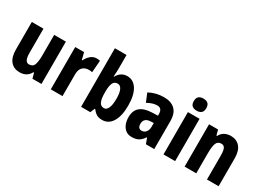

<svg xmlns="http://www.w3.org/2000/svg" viewBox="-30 -1458 2919 2157"><g transform="rotate(30 1429.0 -379.0)"><path d="M501 -549V0H384L365 -69H357Q336 -29 301.5 -9.5Q267 10 221 10Q145 10 102 -41.5Q59 -93 59 -192V-549H210V-237Q210 -179 223.5 -149.5Q237 -120 268 -120Q319 -120 334 -162.5Q349 -205 349 -281V-549Z M896 -559Q906 -559 917 -558Q928 -557 940 -554L928 -399Q920 -401 908.5 -402.5Q897 -404 886 -404Q834 -404 803.5 -373Q773 -342 774 -278V0H622V-549H737L759 -460H767Q784 -498 817.5 -528.5Q851 -559 896 -559Z M1166 -581Q1166 -561 1164.5 -534Q1163 -507 1161 -478H1166Q1188 -518 1220 -538.5Q1252 -559 1295 -559Q1374 -559 1420.5 -485Q1467 -411 1467 -276Q1467 -141 1420.5 -65.5Q1374 10 1292 10Q1248 10 1220 -6Q1192 -22 1166 -57H1158L1135 0H1015V-760H1166ZM1243 -432Q1201 -432 1184 -397.5Q1167 -363 1166 -294V-268Q1166 -190 1184 -152.5Q1202 -115 1244 -115Q1276 -115 1295 -155.5Q1314 -196 1314 -278Q1314 -355 1295 -393.5Q1276 -432 1243 -432Z M1771 -560Q1863 -560 1913.5 -511Q1964 -462 1964 -363V0H1856L1829 -73H1826Q1798 -31 1764.5 -10.5Q1731 10 1675 10Q1628 10 1597 -13.5Q1566 -37 1550 -77Q1534 -117 1534 -166Q1534 -253 1585 -296Q1636 -339 1735 -343L1813 -346V-366Q1813 -442 1750 -442Q1721 -442 1690 -432.5Q1659 -423 1623 -403L1578 -512Q1619 -535 1668 -547.5Q1717 -560 1771 -560ZM1774 -249Q1729 -247 1708 -226Q1687 -205 1687 -169Q1687 -107 1738 -107Q1770 -107 1791.5 -133Q1813 -159 1813 -203V-251Z M2160 -768Q2199 -768 2220 -749Q2241 -730 2241 -689Q2241 -648 2219.5 -629.5Q2198 -611 2160 -611Q2122 -611 2100.5 -629.5Q2079 -648 2079 -689Q2079 -730 2100 -749Q2121 -768 2160 -768ZM2235 -549V0H2084V-549Z M2638 -559Q2712 -559 2755.5 -509Q2799 -459 2799 -360V0H2648V-315Q2648 -372 2635 -401Q2622 -430 2588 -430Q2542 -430 2525.5 -389.5Q2509 -349 2509 -256V0H2358V-549H2475L2493 -481H2502Q2522 -521 2557.5 -540Q2593 -559 2638 -559Z"/></g></svg>

Font: Noto Sans Kannada Condensed ExtraBold
Style: Regular
Weight: 800
Width: 3
Designer: Jelle Bosma - Monotype Design Team
Foundry: Monotype Imaging Inc.
Version: Version 2.005; ttfautohint (v1.8.4.7-5d5b)